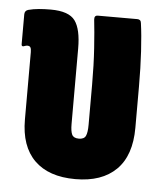

<svg xmlns="http://www.w3.org/2000/svg" viewBox="-43 -541 489 586"><g transform="rotate(5 201.5 -248.5)"><path d="M209 6Q127 6 83.5 -37Q40 -80 40 -162V-368Q40 -378 37.5 -382.5Q35 -387 28 -387Q25 -387 22 -386Q19 -385 16 -384Q10 -383 10 -390V-481Q10 -493 21 -496Q36 -500 53 -501.5Q70 -503 89 -503Q145 -503 164 -477Q183 -451 183 -392V-161Q183 -138 188 -128Q193 -118 209 -118Q225 -118 230 -128.5Q235 -139 235 -163V-286Q235 -346 231.5 -397.5Q228 -449 224 -484Q223 -497 234 -497H355Q366 -497 367 -486Q372 -451 375 -400.5Q378 -350 378 -292V-166Q378 -81 334 -37.5Q290 6 209 6Z"/></g></svg>

Font: Sofia Sans Extra Condensed Black
Style: Regular
Weight: 900
Designer: Botio Nikoltchev, Ani Petrova
Foundry: lettersoup
Version: Version 4.101